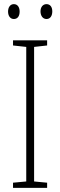

<svg xmlns="http://www.w3.org/2000/svg" viewBox="-20 -909 291 929"><path d="M19 -853C19 -833 29 -817 47 -817C65 -817 75 -831 75 -853C75 -874 65 -889 47 -889C29 -889 19 -873 19 -853ZM176 -854C176 -833 187 -817 205 -817C223 -817 233 -832 233 -854C233 -875 223 -889 205 -889C187 -889 176 -874 176 -854ZM208 0V-25L145 -31V-682L208 -689V-714H43V-689L107 -682V-31L43 -25V0Z"/></svg>

Font: Noto Sans Hebrew Condensed ExtraLight
Style: Regular
Weight: 200
Width: 3
Designer: Monotype Design Team
Foundry: Monotype Imaging Inc.
Version: Version 2.004